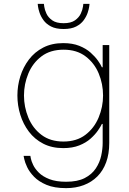

<svg xmlns="http://www.w3.org/2000/svg" viewBox="-20 -763 665 993"><path d="M322 210Q261 210 220.5 193Q180 176 156 151Q132 126 120.5 101.5Q109 77 105.5 60Q102 43 102 43H137Q137 43 139.5 56.5Q142 70 151.5 90Q161 110 181 130Q201 150 235.5 163.5Q270 177 322 177Q381 177 418 158Q455 139 475.5 108Q496 77 503.5 42Q511 7 511 -24V-122H507Q501 -109 486.5 -88Q472 -67 448.5 -46Q425 -25 390 -11Q355 3 307 3Q248 3 203.5 -20Q159 -43 129.5 -82Q100 -121 85 -169.5Q70 -218 70 -269Q70 -320 85 -368Q100 -416 129.5 -455Q159 -494 203.5 -517Q248 -540 307 -540Q355 -540 390 -526Q425 -512 448.5 -491Q472 -470 486.5 -449.5Q501 -429 507 -415H511V-530H545V-24Q545 33 529 76.5Q513 120 483.5 149.5Q454 179 413 194.5Q372 210 322 210ZM308 -31Q376 -31 421.5 -65.5Q467 -100 490 -155Q513 -210 513 -269Q513 -329 490.5 -383Q468 -437 422.5 -471.5Q377 -506 309 -506Q240 -506 194.5 -471.5Q149 -437 126.5 -382.5Q104 -328 104 -269Q104 -210 126.5 -155Q149 -100 194.5 -65.5Q240 -31 308 -31ZM309 -613Q269 -613 244 -626Q219 -639 205 -658.5Q191 -678 184.5 -697.5Q178 -717 176.5 -730Q175 -743 175 -743H207Q207 -743 209 -728Q211 -713 220 -693Q229 -673 250 -658Q271 -643 309 -643Q347 -643 368 -658Q389 -673 398 -693Q407 -713 409 -728Q411 -743 411 -743H443Q443 -743 441.5 -730Q440 -717 433.5 -697.5Q427 -678 413 -658.5Q399 -639 374 -626Q349 -613 309 -613Z"/></svg>

Font: Be Vietnam Pro Variable Thin
Style: Regular
Weight: 100
Designer: Lam Bao, Tony Le, Vietanh Nguyen
Foundry: Yellow Type Foundry
Version: Version 1.002